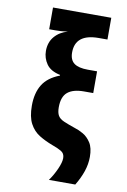

<svg xmlns="http://www.w3.org/2000/svg" viewBox="-101 -819 702 1061"><g transform="rotate(10 250.0 -289.0)"><path d="M251 182Q274 150 291 112Q308 74 308 50Q308 24 287.5 12Q267 0 238 -10Q195 -26 161 -47Q127 -68 107 -105.5Q87 -143 87 -206Q87 -277 116 -324Q145 -371 211 -396V-400Q157 -411 134 -444Q111 -477 111 -517Q111 -566 139 -598.5Q167 -631 212 -643Q190 -640 174.5 -639Q159 -638 142 -638H108V-760H435V-638H386Q255 -638 255 -534Q255 -492 280 -473.5Q305 -455 357 -455H409V-333H357Q296 -333 265.5 -307.5Q235 -282 235 -223Q235 -193 244.5 -176.5Q254 -160 278 -149.5Q302 -139 343 -125Q364 -119 389.5 -104.5Q415 -90 433.5 -61.5Q452 -33 452 18Q452 59 438 100Q424 141 399 182Z"/></g></svg>

Font: Noto Sans Mono ExtraCondensed Black
Style: Regular
Weight: 900
Width: 2
Designer: Monotype Design Team
Foundry: Monotype Imaging Inc.
Version: Version 2.014